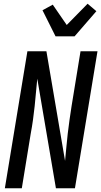

<svg xmlns="http://www.w3.org/2000/svg" viewBox="-20 -1010 543 1030"><path d="M6 0 127 -735H229L329 -147Q333 -184 336 -220.5Q339 -257 343.5 -294Q348 -331 353 -367.5Q358 -404 364 -441L412 -735H503L382 0H280L180 -588Q176 -551 173 -514.5Q170 -478 166 -441Q162 -404 157 -367.5Q152 -331 145 -294L97 0ZM278 -815 208 -955 263 -985 338 -876 450 -990 497 -950 380 -815Z"/></svg>

Font: Iosevka Medium
Style: Italic
Weight: 500
Italic angle: -9°
Monospace: yes
Designer: Belleve Invis
Foundry: Belleve Invis
Version: Version 32.5.0; ttfautohint (v1.8.4)